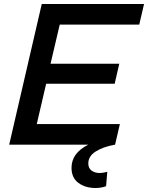

<svg xmlns="http://www.w3.org/2000/svg" viewBox="-20 -724 741 961"><path d="M677 -601H279L233 -405H577L554 -305H211L164 -103H580L556 0Q495 11 458.5 34.5Q422 58 422 94Q422 118 438.5 130Q455 142 479 142Q493 142 517 136L511 208Q487 217 458 217Q407 217 372.5 191.5Q338 166 338 116Q338 42 422 0H26L189 -704H701Z"/></svg>

Font: CBA Beacon Sans Bold
Style: Italic
Weight: 700
Italic angle: -13°
Designer: Wei Huang
Foundry: Wei Huang
Version: Version 1.002